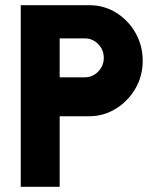

<svg xmlns="http://www.w3.org/2000/svg" viewBox="-20 -720 610 740"><path d="M60 0V-700H324Q381.5 -700 428.2 -670.8Q475 -641.5 502.5 -592.8Q530 -544 530 -486Q530 -427 501.8 -378.5Q473.5 -330 426.5 -301Q379.5 -272 324 -272H210V0ZM210 -422H307Q337 -422 358.5 -444.2Q380 -466.5 380 -497Q380 -528 358.5 -550Q337 -572 307 -572H210Z"/></svg>

Font: Urbanist Black
Style: Regular
Weight: 900
Designer: Corey Hu
Foundry: Corey Hu
Version: Version 1.330; ttfautohint (v1.8.4.7-5d5b)